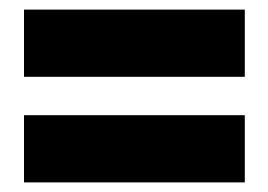

<svg xmlns="http://www.w3.org/2000/svg" viewBox="-20 -529 559 400"><path d="M30 -509H490V-369H30ZM30 -289H490V-149H30Z"/></svg>

Font: Argentum Sans Black
Style: Regular
Weight: 900
Designer: Julieta Ulanovsky (Modified by Cristiano Sobral)
Foundry: Julieta Ulanovsky
Version: Version 1.000; ttfautohint (v1.5.65-e2d9)